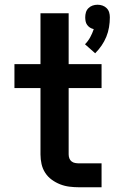

<svg xmlns="http://www.w3.org/2000/svg" viewBox="-20 -791 490 811"><path d="M382 -566 339 -604Q352 -617 361 -633.5Q370 -650 376 -668Q367 -670 360 -674.5Q353 -679 348 -686Q343 -693 341.5 -701.5Q340 -710 340 -718Q340 -729 343 -739Q346 -749 353.5 -756.5Q361 -764 371 -767.5Q381 -771 392 -771Q403 -771 413 -767.5Q423 -764 430.5 -756.5Q438 -749 441 -739Q444 -729 444 -718Q444 -697 440.5 -676Q437 -655 429 -635.5Q421 -616 409 -598.5Q397 -581 382 -566ZM314 0Q294 0 273.5 -2.5Q253 -5 234 -12.5Q215 -20 198.5 -32Q182 -44 171 -61Q160 -78 155.5 -98Q151 -118 151 -139V-419H41V-520H151V-735H270V-520H409V-419H270V-139Q270 -130 273 -122Q276 -114 282.5 -109Q289 -104 297.5 -102.5Q306 -101 314 -101H409V0Z"/></svg>

Font: Iosevka Book
Style: Bold
Weight: 700
Designer: Belleve Invis
Foundry: Belleve Invis
Version: Version 28.0.7; ttfautohint (v1.8.3)